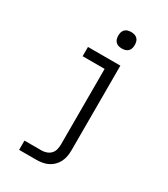

<svg xmlns="http://www.w3.org/2000/svg" viewBox="-227 -838 1004 1150"><g transform="rotate(30 275.0 -263.5)"><path d="M219 210H101V146H219Q236 146 253 140Q270 134 282 121Q294 108 298 90.5Q302 73 302 55V-466H150V-530H374V55Q374 76 370.5 96.5Q367 117 357.5 136Q348 155 333 170Q318 185 299.5 194Q281 203 260.5 206.5Q240 210 219 210ZM330 -623Q318 -623 307 -626Q296 -629 287.5 -637.5Q279 -646 276 -657Q273 -668 273 -680Q273 -692 276 -703Q279 -714 287.5 -722.5Q296 -731 307 -734Q318 -737 330 -737Q342 -737 353 -734Q364 -731 372.5 -722.5Q381 -714 384 -703Q387 -692 387 -680Q387 -668 384 -657Q381 -646 372.5 -637.5Q364 -629 353 -626Q342 -623 330 -623Z"/></g></svg>

Font: Lode
Style: Regular
Weight: 400
Monospace: yes
Designer: Belleve Invis
Foundry: Belleve Invis
Version: Version 29.2.0; ttfautohint (v1.8.3)